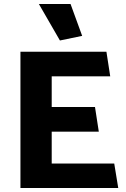

<svg xmlns="http://www.w3.org/2000/svg" viewBox="-20 -938 630 958"><path d="M570 0 550 -122H238V-281H473L454 -404H238V-557H530L511 -680H82V0ZM279 -736 390 -759 332 -918H174Z"/></svg>

Font: Catamaran ExtraBold
Style: Regular
Weight: 800
Designer: Pria Ravichandran
Version: Version 2.000